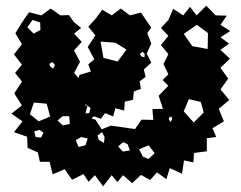

<svg xmlns="http://www.w3.org/2000/svg" viewBox="-20 -615 845 674"><path d="M454 -162 477 -195 518 -194 515 -232 552 -233 537 -279 571 -314 551 -334 571 -354 554 -390 571 -425 545 -457 571 -489 545 -517 571 -545 588 -584 623 -561 647 -591 670 -561 704 -595 737 -561 776 -560 754 -528 788 -506 754 -484 784 -462 754 -440 787 -409 754 -377 781 -339 754 -301 785 -264 748 -233 766 -189 726 -165 739 -134 706 -130V-84L661 -78L659 -45L626 -52L619 -5L576 -25L564 14L531 -10L507 17L475 -1L444 28L412 0L392 24L372 0L342 39L313 0L291 23L273 -4L233 16L207 -21L165 -3L154 -47H120L113 -80L77 -96L75 -135L29 -151L59 -189L20 -216L57 -245L30 -287L57 -329L33 -359L57 -388L29 -424L57 -460L34 -498L57 -536L82 -572L125 -561L158 -585L192 -561L222 -562L240 -537L265 -517L240 -497L267 -468L240 -438L261 -398L240 -359L256 -341L259 -352L299 -364L290 -389L311 -407L288 -450L315 -491L290 -521L316 -550L339 -581L372 -561L404 -585L436 -561L475 -571L497 -538L511 -518L497 -499L511 -462L495 -427L511 -395L485 -371L491 -345L470 -329L475 -303L450 -294L447 -265L418 -258L416 -227L385 -235L377 -206L349 -218L334 -198L310 -207L301 -199L315 -195L337 -161L369 -174ZM121 -536 94 -545 76 -519 98 -497 122 -510ZM710 -499 671 -528 625 -496 655 -453 709 -443ZM424 -441 385 -465 333 -469 343 -412 393 -399ZM488 -426 480 -433 471 -425 476 -417 487 -414ZM164 -397 153 -391 156 -382 166 -374 173 -387ZM685 -257 643 -267 625 -224 660 -185 695 -220ZM144 -251 99 -255 85 -214 116 -189 156 -206ZM298 -236 280 -249 278 -246 287 -243 280 -217 293 -218ZM223 -207H200L182 -192L200 -175L225 -180ZM583 -206 573 -202V-195L579 -187L584 -196ZM133 -149 118 -159 100 -154 105 -134 124 -132ZM338 -151 322 -139 327 -124 345 -113 347 -134ZM288 -129 265 -134 246 -123 256 -99 280 -105ZM428 -109 412 -116 395 -101 411 -83 436 -87ZM502 -105 468 -91 482 -65 501 -57 523 -77Z"/></svg>

Font: Rubik Gemstones
Style: Regular
Weight: 400
Designer: Hubert and Fischer, NaN
Foundry: Hubert and Fischer, NaN
Version: Version 2.200